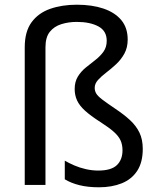

<svg xmlns="http://www.w3.org/2000/svg" viewBox="-20 -785 671 815"><path d="M522 -617Q522 -583 508 -557.5Q494 -532 473 -512.5Q452 -493 431 -477Q410 -461 396 -445.5Q382 -430 382 -412Q382 -399 388.5 -388Q395 -377 414 -362.5Q433 -348 470 -323Q506 -299 532 -275Q558 -251 572 -222Q586 -193 586 -153Q586 -96 562.5 -60Q539 -24 497 -7Q455 10 400 10Q353 10 317 1Q281 -8 255 -24V-103Q272 -93 295 -83Q318 -73 344.5 -67Q371 -61 397 -61Q452 -61 476 -84Q500 -107 500 -147Q500 -171 491.5 -189.5Q483 -208 462.5 -226Q442 -244 406 -267Q364 -294 340.5 -315.5Q317 -337 307 -359Q297 -381 297 -407Q297 -438 310.5 -460Q324 -482 344.5 -498.5Q365 -515 385.5 -531Q406 -547 419.5 -566Q433 -585 433 -612Q433 -654 397.5 -673Q362 -692 306 -692Q271 -692 240.5 -682.5Q210 -673 191.5 -650Q173 -627 173 -584V0H85V-584Q85 -651 114 -690.5Q143 -730 193 -747.5Q243 -765 306 -765Q371 -765 419.5 -748.5Q468 -732 495 -699.5Q522 -667 522 -617Z"/></svg>

Font: Noto Sans Khmer
Style: Regular
Weight: 400
Designer: Danh Hong and the Monotype Design Team
Foundry: Monotype Imaging Inc.
Version: Version 2.003